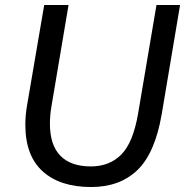

<svg xmlns="http://www.w3.org/2000/svg" viewBox="-20 -740 745 773"><path d="M82 -238Q82 -279 90 -322L158 -720H256L187 -311Q181 -275 181 -242Q181 -156 223 -113Q265 -70 346 -70Q421 -70 468.5 -118Q516 -166 536 -283L610 -720H705L631 -280Q604 -123 533 -55Q462 13 347 13Q222 13 152 -50Q82 -113 82 -238Z"/></svg>

Font: Nebula Sans Medium
Style: Regular
Weight: 500
Italic angle: -9°
Designer: Paul D. Hunt for Adobe (as Source Sans)
Foundry: Nebula Entertainment & Broadcasting LLC
Version: Version 1.010